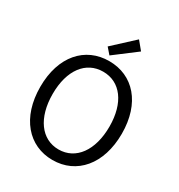

<svg xmlns="http://www.w3.org/2000/svg" viewBox="-223 -1117 1189 1277"><g transform="rotate(30 371.0 -478.5)"><path d="M371 13C555 13 684 -134 684 -369C684 -604 555 -746 371 -746C187 -746 58 -604 58 -369C58 -134 187 13 371 13ZM371 -68C239 -68 153 -186 153 -369C153 -552 239 -665 371 -665C503 -665 589 -552 589 -369C589 -186 503 -68 371 -68ZM352 -779 521 -907 469 -970 312 -825Z"/></g></svg>

Font: Noto Sans HK
Style: Regular
Weight: 400
Designer: Ryoko NISHIZUKA 西塚涼子 (kana, bopomofo & ideographs); Paul D. Hunt (Latin, Greek & Cyrillic); Sandoll Communications 산돌커뮤니
Foundry: Adobe
Version: Version 2.004;hotconv 1.0.118;makeotfexe 2.5.65603